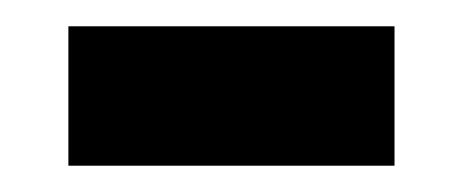

<svg xmlns="http://www.w3.org/2000/svg" viewBox="-20 -317 352 146"><path d="M32 -191V-297H280V-191Z"/></svg>

Font: Grenze ExtraBold
Style: Regular
Weight: 800
Designer: Renata Polastri
Foundry: Omnibus-Type
Version: Version 1.002; ttfautohint (v1.8)